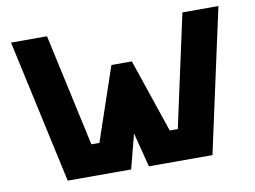

<svg xmlns="http://www.w3.org/2000/svg" viewBox="-76 -811 1222 921"><g transform="rotate(-10 535.5 -350.5)"><path d="M864.7 -699.7H1040L887.7 -0.5H578.1L535.2 -168L491.7 -0.5H182.6L29.8 -699.7H205.1L324.7 -152.3H363.8L485.4 -510.3H585L706.5 -152.3H745.6Z"/></g></svg>

Font: Wadik
Style: Bold
Weight: 700
Designer: Sasha Pavljenko
Version: Version 1.001;Fontself Maker 3.5.4